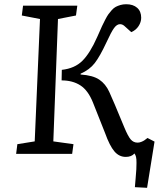

<svg xmlns="http://www.w3.org/2000/svg" viewBox="-20 -727 750 907"><path d="M272 -397Q333 -403.8 369.1 -439.7Q405.3 -475.6 439 -551.8Q441.4 -557.6 446.8 -569.3Q457 -592.8 462.2 -604Q467.3 -615.2 476.6 -633.1Q485.8 -650.9 491.9 -659.4Q498 -668 507.8 -679Q517.6 -689.9 527.1 -694.8Q536.6 -699.7 549.1 -703.4Q561.5 -707 576.2 -707Q608.9 -707 627.9 -690.2Q647 -673.3 647 -643.1Q647 -622.6 634.5 -603.5Q622.1 -584.5 600.1 -575.2L566.9 -605Q557.6 -612.8 546.9 -612.8Q532.2 -612.8 518.8 -594.5Q505.4 -576.2 481.9 -524.9Q452.1 -460.9 427.7 -429.2Q403.3 -397.5 360.8 -378.9V-375Q418.9 -371.1 449 -350.8Q479 -330.6 496.1 -293Q512.7 -257.8 566.9 -126Q584.5 -83.5 597.4 -68.4Q610.4 -53.2 629.9 -53.2Q638.7 -53.2 647.7 -56.9Q656.7 -60.5 662.1 -64.2Q667.5 -67.9 676.8 -75.2L710 -58.1L674.8 160.2L617.2 157.2Q618.2 144.5 620.8 114.5Q623.5 84.5 624 72.8Q624.5 61 624.8 42.7Q625 24.4 622.6 14.4Q620.1 4.4 615.2 -2Q601.1 14.2 574.2 14.2Q542.5 14.2 520.3 -12Q498 -38.1 476.1 -99.1Q472.2 -109.4 418.9 -243.2Q396 -300.3 359.6 -323.7Q323.2 -347.2 271 -347.2ZM168.9 -637.2 83 -653.8 88.9 -700.2H345.2L338.9 -653.8L253.9 -637.2L231.9 -59.1L327.1 -45.9L320.8 0H56.2L62 -45.9L144 -59.1Z"/></svg>

Font: Literata Book
Style: Italic
Weight: 400
Italic angle: -3°
Designer: Latin by Veronika Burian and Jose Scaglione. Greek by Irene Vlachou. Cyrillic by Vera Evstafieva
Foundry: TypeTogether
Version: Version 1.003;PS 001.003;hotconv 1.0.88;makeotf.lib2.5.64775